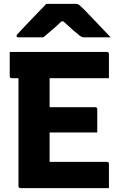

<svg xmlns="http://www.w3.org/2000/svg" viewBox="-20 -967 640 987"><path d="M86 0Q75 0 75 -11V-565H41Q30 -565 30 -576V-700H529Q540 -700 540 -689V-565H235V-416H469Q480 -416 480 -405V-286H235V-135H529Q540 -135 540 -124V0ZM218 -947H371Q378 -947 383.5 -944Q389 -941 402 -928Q413 -918 437 -892.5Q461 -867 491.5 -835.5Q522 -804 549 -775H416Q405 -775 400.5 -777Q396 -779 388 -785Q375 -795 355 -812.5Q335 -830 306 -857H296Q269 -831 245.5 -811.5Q222 -792 203 -775H76Q65 -775 65 -782Q65 -786 68.5 -790Q72 -794 85 -808Q102 -826 126 -851.5Q150 -877 175 -902.5Q200 -928 218 -947Z"/></svg>

Font: Recursive Mn Lnr St XBd
Style: Regular
Weight: 800
Monospace: yes
Version: Version 1.079;hotconv 1.0.112;makeotfexe 2.5.65598; ttfautoh